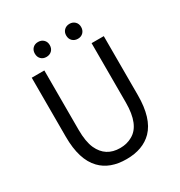

<svg xmlns="http://www.w3.org/2000/svg" viewBox="-210 -1055 1140 1214"><g transform="rotate(-30 360.5 -448.0)"><path d="M174 -56Q98 -134 98 -302V-733H190V-300Q190 -213 213 -162Q256 -68 361 -68Q411 -68 449 -90Q535 -136 535 -300V-733H624V-302Q624 -133 549 -56Q481 13 361 13Q240 13 174 -56ZM191 -855Q191 -879 206 -894Q221 -909 245 -909Q269 -909 284.5 -894Q300 -879 300 -855Q300 -830 284.5 -815Q269 -800 245 -800Q221 -800 206 -815Q191 -830 191 -855ZM420 -855Q420 -879 435.5 -894Q451 -909 475 -909Q498 -909 513.5 -894Q529 -879 529 -855Q529 -831 514 -815.5Q499 -800 475 -800Q451 -800 435.5 -815Q420 -830 420 -855Z"/></g></svg>

Font: Merged Yaku Han JP
Style: Regular
Weight: 400
Designer: Ryoko NISHIZUKA 西塚涼子 (kana, bopomofo & ideographs); Paul D. Hunt (Latin, Greek & Cyrillic); Sandoll Communications 산돌커뮤니
Foundry: Adobe
Version: Version 2.004